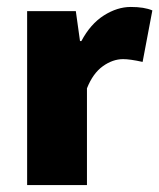

<svg xmlns="http://www.w3.org/2000/svg" viewBox="-20 -532 458 552"><path d="M58 0V-500H198L210 -414H214Q240 -463 278.5 -487.5Q317 -512 356 -512Q395 -512 418 -502L390 -354Q354 -362 334 -362Q304 -362 275.5 -341.5Q247 -321 230 -278V0Z"/></svg>

Font: Assistant ExtraBold
Style: Regular
Weight: 800
Designer: Hebrew By Ben Nathan, Latin by Paul Hunt
Version: Version 2.001;PS 002.001;hotconv 1.0.88;makeotf.lib2.5.64775